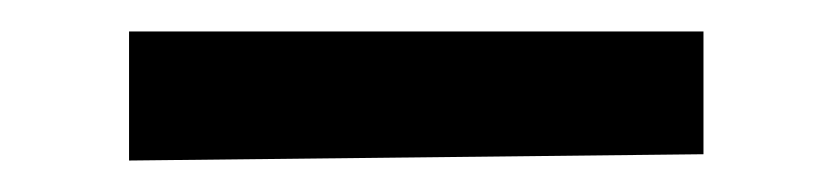

<svg xmlns="http://www.w3.org/2000/svg" viewBox="-20 -381 529 122"><path d="M62 -279V-361H427V-283Z"/></svg>

Font: Sumana
Style: Regular
Weight: 400
Designer: Cyreal, Alexei Vanyashin (Devanagari), Olga Karpushina (Latin)
Foundry: Cyreal
Version: Version 1.015;PS 001.015;hotconv 1.0.70;makeotf.lib2.5.58329